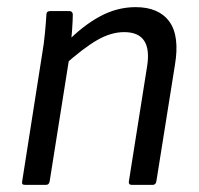

<svg xmlns="http://www.w3.org/2000/svg" viewBox="-20 -518 557 538"><path d="M349 0Q340 0 341 -9L392 -331Q408 -428 328 -428Q291 -428 252 -405.5Q213 -383 156 -332L165 -398Q212 -446 260 -472Q308 -498 360 -498Q425 -498 454.5 -457.5Q484 -417 470 -335L418 -9Q416 0 408 0ZM50 0Q40 0 42 -9L98 -366Q103 -394 106 -426Q109 -458 110 -477Q110 -487 121 -487H174Q183 -487 184 -478Q184 -463 182 -434Q180 -405 177 -385L176 -368L119 -9Q117 0 109 0Z"/></svg>

Font: Sofia Sans Semi Condensed
Style: Italic
Weight: 400
Italic angle: -9°
Designer: Botio Nikoltchev, Ani Petrova
Foundry: lettersoup
Version: Version 4.101